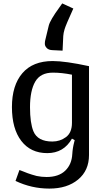

<svg xmlns="http://www.w3.org/2000/svg" viewBox="-20 -886 620 1126"><path d="M245 -649 266 -736Q274 -768 328 -842L345 -866L410 -836Q366 -739 359 -715.5Q352 -692 351 -675L347 -589L286 -592Q265 -593 254 -604.5Q243 -616 243 -629Q243 -642 245 -649ZM402 -73Q354 12 257 12Q160 12 105 -59.5Q50 -131 50 -258Q50 -385 111 -456.5Q172 -528 289 -528Q363 -528 502 -498V23Q502 114 438 167Q374 220 269.5 220Q165 220 71 175L94 111Q99 113 117.5 120Q136 127 143 130Q150 133 167 138Q184 143 195 146Q224 152 253 152Q324 152 362.5 115Q401 78 404 17Q406 -18 415 -52L418 -64ZM287 -56Q332 -56 367 -82Q402 -108 402 -166V-448Q342 -460 290 -460Q217 -460 186.5 -407Q156 -354 156 -257Q156 -165 176 -116Q201 -56 287 -56Z"/></svg>

Font: Voces
Style: Regular
Weight: 400
Designer: Ana Paula Megda, Pablo Ugerman
Foundry: Ana Paula Megda, Pablo Ugerman
Version: Version 1.003